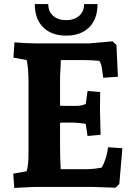

<svg xmlns="http://www.w3.org/2000/svg" viewBox="-20 -918 656 943"><path d="M151 -705H419L533 -715L552 -697L559 -541L487 -536Q481 -584 478 -596Q475 -608 468 -619Q428 -623 389 -623H279Q275 -551 275 -542V-399Q285 -398 301 -398H357Q378 -398 401 -407L410 -471L472 -466Q471 -403 471 -383L474 -256L410 -250L401 -310Q357 -316 337 -316H306Q282 -316 275 -315V-193Q275 -147 278 -87H403Q440 -87 480 -95Q504 -139 511 -195L581 -190L566 -14L547 4Q453 0 433 0H151L50 5L45 -65L111 -77Q120 -107 120 -163V-512Q120 -585 111 -623L46 -635L51 -710Q115 -705 151 -705ZM393 -898H459Q459 -824 417.5 -783.5Q376 -743 305 -743Q234 -743 192.5 -783.5Q151 -824 151 -898H217Q217 -861 241.5 -840Q266 -819 305 -819Q344 -819 368.5 -840Q393 -861 393 -898Z"/></svg>

Font: Andada SC
Style: Bold
Weight: 700
Designer: Carolina Giovagnoli
Foundry: Carolina Giovagnoli
Version: Version 1.003